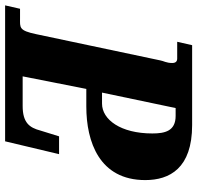

<svg xmlns="http://www.w3.org/2000/svg" viewBox="-30 -724 754 733"><g transform="rotate(-90 346.5 -357.0)"><path d="M236 0H541L554 -57H490C479 -57 473 -63 473 -76C473 -99 481 -109 483 -122L583 -595C597 -662 608 -657 644 -657H680L693 -714H174L125 -508H193L215 -579C226 -621 245 -647 309 -647H422L374 -404H307C172 -404 26 -354 26 -179C26 -86 71 0 236 0ZM271 -63C213 -63 204 -104 204 -152C204 -273 257 -344 318 -344H360L301 -63Z"/></g></svg>

Font: Noto Serif SemiCondensed Extra
Style: Italic
Weight: 800
Width: 4
Italic angle: -12°
Designer: Monotype Design Team
Foundry: Monotype Imaging Inc.
Version: Version 1.901